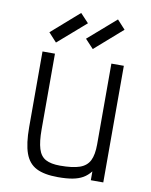

<svg xmlns="http://www.w3.org/2000/svg" viewBox="-94 -920 787 1002"><g transform="rotate(10 300.0 -418.5)"><path d="M283 14Q210 14 168 -7.5Q126 -29 108 -79.5Q90 -130 90 -217V-618H156V-217Q156 -152 167.5 -114.5Q179 -77 207 -62Q235 -47 283 -47Q350 -47 387 -60Q424 -73 439.5 -104Q455 -135 455 -190V-618H521V0H455V-47Q437 -24 414.5 -11Q392 2 360.5 8Q329 14 283 14ZM346 -676 302 -723 449 -851 492 -804ZM151 -676 108 -723 254 -851 298 -804Z"/></g></svg>

Font: Victor Mono Light
Style: Regular
Weight: 300
Monospace: yes
Designer: Rune Bjørnerås
Version: Version 1.561;gftools[0.9.30]